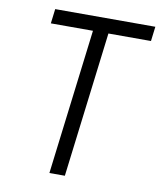

<svg xmlns="http://www.w3.org/2000/svg" viewBox="-81 -779 706 844"><g transform="rotate(10 272.0 -357.0)"><path d="M544 -714 536 -649H346L266 0H197L277 -649H89L97 -714Z"/></g></svg>

Font: Josefin Sans
Style: Italic
Weight: 400
Italic angle: -7.5°
Designer: Santiago Orozco
Foundry: Typemade